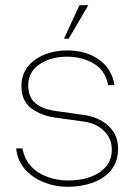

<svg xmlns="http://www.w3.org/2000/svg" viewBox="-20 -704 525 735"><path d="M284 -684H318L243 -556H225ZM241 11Q190 11 146 -7Q102 -25 74 -58Q46 -91 42 -136H66Q73 -96 98 -68.5Q123 -41 161 -27Q199 -13 241 -13Q286 -13 324 -26Q362 -39 385 -65.5Q408 -92 408 -132Q408 -174 377.5 -203.5Q347 -233 298 -239Q273 -243 248 -246Q223 -249 197 -253Q140 -260 101 -288.5Q62 -317 62 -374Q62 -417 85.5 -447.5Q109 -478 149 -494.5Q189 -511 236 -511Q310 -511 359.5 -475.5Q409 -440 418 -378H394Q383 -435 338.5 -461Q294 -487 236 -487Q174 -487 131 -457.5Q88 -428 88 -378Q88 -332 116 -308.5Q144 -285 201 -278Q226 -274 250.5 -271Q275 -268 300 -264Q333 -260 363.5 -244.5Q394 -229 413 -201.5Q432 -174 432 -135Q432 -85 405 -52.5Q378 -20 334.5 -4.5Q291 11 241 11Z"/></svg>

Font: Haskoy Thin
Style: Regular
Weight: 100
Designer: Ertekin Erdin
Foundry: Ertekin Erdin
Version: Version 2.000; ttfautohint (v1.8.4.7-5d5b)